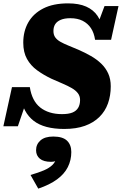

<svg xmlns="http://www.w3.org/2000/svg" viewBox="-52 -748 723 1139"><path d="M329 17Q270 17 224.5 5Q179 -7 147.5 -31.5Q116 -56 96.5 -92.5Q77 -129 69 -176Q77 -176 85.5 -175Q94 -174 101 -170.5Q108 -167 108 -157L54 1H-32L19 -231H125Q131 -191 146.5 -160.5Q162 -130 186.5 -110.5Q211 -91 243.5 -81Q276 -71 316 -71Q355 -71 378 -80.5Q401 -90 412 -109Q423 -128 423 -155Q423 -178 410 -195Q397 -212 373.5 -225.5Q350 -239 319.5 -252Q289 -265 253 -281Q205 -304 167.5 -331.5Q130 -359 108 -398.5Q86 -438 86 -495Q86 -563 116 -615.5Q146 -668 205 -698Q264 -728 352 -728Q416 -728 459 -709Q502 -690 526.5 -654Q551 -618 559 -567Q550 -565 542.5 -564Q535 -563 529 -566.5Q523 -570 519 -581L568 -712H651L607 -512H512Q506 -553 487.5 -581Q469 -609 438.5 -624.5Q408 -640 365 -640Q331 -640 308.5 -630.5Q286 -621 275.5 -604.5Q265 -588 265 -564Q265 -541 276 -526Q287 -511 306.5 -500Q326 -489 353 -478Q380 -467 413 -453Q452 -436 487 -416Q522 -396 548.5 -370.5Q575 -345 590 -312Q605 -279 605 -236Q605 -181 588.5 -134.5Q572 -88 537.5 -54Q503 -20 451.5 -1.5Q400 17 329 17ZM175 371 129 290Q177 276 208.5 262.5Q240 249 258.5 231Q277 213 284 187Q287 183 290.5 184Q294 185 296.5 188.5Q299 192 299 197Q289 204 277 208Q265 212 251 212Q207 212 184.5 193.5Q162 175 162 143Q162 108 188 85Q214 62 264 62Q320 62 345.5 86.5Q371 111 371 154Q371 202 350.5 243Q330 284 286.5 316Q243 348 175 371Z"/></svg>

Font: Roboto Serif ExtraBold
Style: Italic
Weight: 800
Italic angle: -10°
Version: Version 1.007